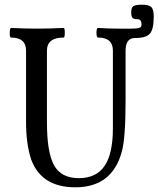

<svg xmlns="http://www.w3.org/2000/svg" viewBox="-20 -785 675 818"><path d="M301 13Q157 13 113 -105Q91 -171 91 -265V-569Q91 -625 27 -625Q21 -625 21.5 -645.5Q22 -666 27 -666Q84 -663 139 -663Q194 -663 251 -666Q256 -666 256 -645.5Q256 -625 251 -625Q180 -625 180 -569V-264Q180 -135 210.5 -80.5Q241 -26 316 -26Q390 -26 425.5 -78Q461 -130 461 -239V-569Q461 -625 398 -625Q391 -625 391 -645.5Q391 -666 398 -666Q441 -663 487 -663H538Q565 -663 574 -666.5Q583 -670 583 -680Q583 -703 567 -703Q550 -703 544.5 -709Q539 -715 539 -733Q539 -752 548 -758.5Q557 -765 585 -765Q614 -765 624.5 -755Q635 -745 635 -715Q635 -661 619 -642Q603 -623 555 -623Q515 -623 515 -569V-356Q515 -196 499 -139Q458 13 301 13Z"/></svg>

Font: Junicode Cond Medium
Style: Regular
Weight: 500
Width: 3
Designer: Peter S. Baker
Version: Version 2.201